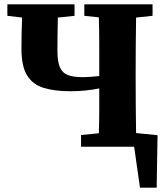

<svg xmlns="http://www.w3.org/2000/svg" viewBox="-20 -677 765 886"><path d="M354 0V-54L436 -62Q438 -115 438 -167.5Q438 -220 438 -269Q409 -263 375.5 -259.5Q342 -256 303 -256Q232 -256 181.5 -271.5Q131 -287 105 -329Q79 -371 79 -452Q79 -523 82 -596L14 -604V-657H324V-604L247 -596Q246 -555 245.5 -514.5Q245 -474 245 -443Q245 -394 256 -367.5Q267 -341 292.5 -331Q318 -321 359 -321Q380 -321 399 -322.5Q418 -324 438 -326V-347Q438 -409 438 -471.5Q438 -534 436 -597L369 -604V-657H684V-604L608 -596Q607 -535 606.5 -472.5Q606 -410 606 -347V-311Q606 -249 606.5 -187Q607 -125 608 -63L707 -53L703 189H626L599 0Z"/></svg>

Font: Source Serif 4
Style: Bold
Weight: 700
Designer: Frank Grießhammer
Foundry: Adobe
Version: Version 4.005;hotconv 1.1.0;makeotfexe 2.6.0